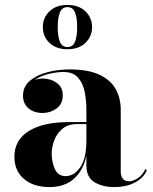

<svg xmlns="http://www.w3.org/2000/svg" viewBox="-20 -750 620 780"><path d="M154 -640Q154 -678 181 -704Q208 -730 254 -730Q300 -730 327 -704Q354 -678 354 -640Q354 -601.5 327 -575.8Q300 -550 254 -550Q208 -550 181 -575.8Q154 -601.5 154 -640ZM214.5 -640Q214.5 -603 223 -581Q231.5 -559 254 -559Q276.5 -559 285 -581Q293.5 -603 293.5 -640Q293.5 -676.5 285 -698.8Q276.5 -721 254 -721Q231.5 -721 223 -698.8Q214.5 -676.5 214.5 -640ZM260.5 -254H331V-304.5Q331 -340.5 324.2 -375.8Q317.5 -411 297.5 -434.2Q277.5 -457.5 237.5 -457.5Q210 -457.5 177.8 -449.8Q145.5 -442 121.5 -425.5Q136.5 -431 153 -431Q185.5 -431 210.2 -413.5Q235 -396 235 -363Q235 -327.5 209.8 -309.2Q184.5 -291 153 -291Q118.5 -291 96 -309.8Q73.5 -328.5 73.5 -361Q73.5 -398.5 101.5 -422Q129.5 -445.5 173 -456.8Q216.5 -468 262 -468Q338 -468 383.8 -446.5Q429.5 -425 450 -388.2Q470.5 -351.5 470.5 -304.5V-53Q470.5 -36.5 478 -25Q485.5 -13.5 505 -13.5Q519 -13.5 538.8 -25.5Q558.5 -37.5 571 -63.5L576.5 -58Q562 -25.5 526.8 -7.8Q491.5 10 444.5 10Q396 10 363.5 -10Q331 -30 331 -78V-117Q318 -57 280 -23.5Q242 10 181 10Q116 10 77.2 -23.2Q38.5 -56.5 38.5 -113.5Q38.5 -180.5 96.2 -217.2Q154 -254 260.5 -254ZM247 -34.5Q280 -34.5 305.5 -69.8Q331 -105 331 -181V-246H294Q256 -246 233.2 -226.5Q210.5 -207 200.2 -179.5Q190 -152 190 -127Q190 -91.5 203 -63Q216 -34.5 247 -34.5Z"/></svg>

Font: Bodoni* 24pt
Style: Bold
Weight: 700
Version: Version 2.3